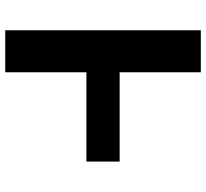

<svg xmlns="http://www.w3.org/2000/svg" viewBox="-46 -720 767 714"><g transform="rotate(90 337.0 -363.5)"><path d="M93 0V-727.3H249.3V-425.4H581.3V-301.8H249.3V0Z"/></g></svg>

Font: Inter P
Style: Bold
Weight: 700
Designer: Rasmus Andersson
Foundry: rsms
Version: Version 3.018;git-588b23468